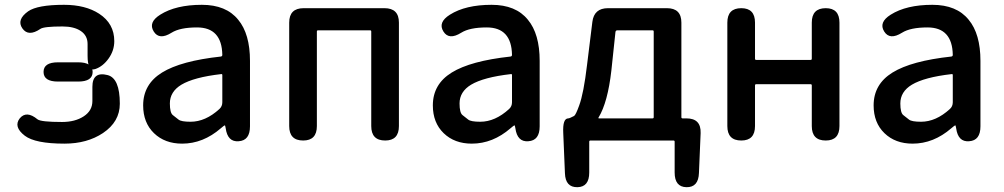

<svg xmlns="http://www.w3.org/2000/svg" viewBox="-20 -584 4171 798"><path d="M365 -285Q365 -245 305 -245H221Q161 -245 161 -285Q161 -325 221 -325H305Q365 -325 365 -285ZM344 -352V-401Q344 -436 316 -455Q288 -474 240 -474Q162 -474 148 -464Q98 -430 73 -466Q48 -502 97 -537Q136 -564 246 -564Q335 -564 392 -527Q455 -486 455 -413Q455 -374 431.5 -341Q408 -308 376 -297Q344 -286 344 -352ZM364 -223Q364 -288 427 -272Q478 -259 478 -153Q478 -78 408 -31Q342 13 248 13Q126 13 83 -20Q35 -57 62 -92Q90 -126 136 -88Q150 -77 238 -77Q292 -77 328 -100.5Q364 -124 364 -164Z M737 13Q665 13 620 -30.5Q575 -74 575 -146Q575 -234 653.5 -282.5Q732 -331 898 -349Q904 -350 904 -356Q902 -470 799 -470Q728 -470 693 -448Q642 -416 619 -453Q595 -491 646 -523Q711 -564 819 -564Q920 -564 970 -502Q1019 -443 1019 -331V-59Q1019 0 972 3Q926 7 918 -51L917 -56Q916 -63 914 -63Q912 -63 898 -51Q824 13 737 13ZM772 -78Q834 -78 892 -131Q904 -142 904 -159V-272Q904 -277 899 -276Q786 -263 734 -232Q686 -203 686 -154Q686 -115 698.5 -105.5Q711 -96 722 -87Q733 -78 772 -78Z M1240 0Q1182 0 1182 -60V-490Q1182 -550 1242 -550H1578Q1638 -550 1638 -490V-60Q1638 0 1581 0Q1523 0 1523 -60V-453Q1523 -458 1518 -458H1302Q1297 -458 1297 -453V-60Q1297 0 1240 0Z M1941 13Q1869 13 1824 -30.5Q1779 -74 1779 -146Q1779 -234 1857.5 -282.5Q1936 -331 2102 -349Q2108 -350 2108 -356Q2106 -470 2003 -470Q1932 -470 1897 -448Q1846 -416 1823 -453Q1799 -491 1850 -523Q1915 -564 2023 -564Q2124 -564 2174 -502Q2223 -443 2223 -331V-59Q2223 0 2176 3Q2130 7 2122 -51L2121 -56Q2120 -63 2118 -63Q2116 -63 2102 -51Q2028 13 1941 13ZM1976 -78Q2038 -78 2096 -131Q2108 -142 2108 -159V-272Q2108 -277 2103 -276Q1990 -263 1938 -232Q1890 -203 1890 -154Q1890 -115 1902.5 -105.5Q1915 -96 1926 -87Q1937 -78 1976 -78Z M2380 194Q2330 195 2328 136L2321 -31Q2318 -92 2342 -92Q2347 -92 2366 -102Q2373 -106 2387 -145Q2406 -196 2420 -315L2442 -493Q2449 -550 2507 -550H2752Q2812 -550 2812 -490V-97Q2812 -92 2817 -92H2833Q2894 -92 2892 -31L2885 135Q2883 195 2833 194Q2784 193 2784 133V5Q2784 0 2779 0H2434Q2429 0 2429 5V133Q2429 193 2380 194ZM2468 -96Q2465 -92 2470 -92H2692Q2697 -92 2697 -97V-453Q2697 -458 2692 -458H2546Q2539 -458 2538 -451L2521 -291Q2506 -159 2468 -96Z M3061 0Q3003 0 3003 -60V-490Q3003 -550 3061 -550Q3118 -550 3118 -490V-340Q3118 -335 3123 -335H3349Q3354 -335 3354 -340V-490Q3354 -550 3412 -550Q3469 -550 3469 -490V-60Q3469 0 3412 0Q3354 0 3354 -60V-229Q3354 -234 3349 -234H3123Q3118 -234 3118 -229V-60Q3118 0 3061 0Z M3773 13Q3701 13 3656 -30.5Q3611 -74 3611 -146Q3611 -234 3689.5 -282.5Q3768 -331 3934 -349Q3940 -350 3940 -356Q3938 -470 3835 -470Q3764 -470 3729 -448Q3678 -416 3655 -453Q3631 -491 3682 -523Q3747 -564 3855 -564Q3956 -564 4006 -502Q4055 -443 4055 -331V-59Q4055 0 4008 3Q3962 7 3954 -51L3953 -56Q3952 -63 3950 -63Q3948 -63 3934 -51Q3860 13 3773 13ZM3808 -78Q3870 -78 3928 -131Q3940 -142 3940 -159V-272Q3940 -277 3935 -276Q3822 -263 3770 -232Q3722 -203 3722 -154Q3722 -115 3734.5 -105.5Q3747 -96 3758 -87Q3769 -78 3808 -78Z"/></svg>

Font: Resource Han Rounded CN Medium
Style: Regular
Weight: 500
Designer: Cyano Hao (round all glyphs); Ryoko NISHIZUKA 西塚涼子 (kana, bopomofo & ideographs); Paul D. Hunt (Latin, Greek & Cyrillic)
Foundry: Cyano Hao
Version: 0.990